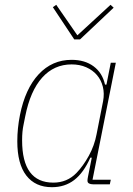

<svg xmlns="http://www.w3.org/2000/svg" viewBox="-20 -767 553 799"><path d="M367 0Q357 0 350.5 -3.5Q344 -7 344 -15Q344 -21 346 -31L362 -111H356Q328 -48 289 -18Q250 12 196 12Q127 12 89.5 -36.5Q52 -85 52 -179Q52 -233 63 -288Q85 -398 141 -458Q197 -518 278 -518Q333 -518 369.5 -491Q406 -464 417 -415H423L441 -506H462L365 -19H441L437 0ZM202 -7Q259 -7 298 -47Q326 -76 349.5 -118.5Q373 -161 382 -209L409 -346Q415 -378 408 -406Q401 -434 383.5 -454.5Q366 -475 339 -487Q312 -499 278 -499Q205 -499 155.5 -444Q106 -389 85 -283L78 -248Q75 -234 73.5 -218.5Q72 -203 72 -183Q72 -7 202 -7ZM289 -603 200 -737 214 -747 302 -620 440 -747 453 -735 313 -603Z"/></svg>

Font: IBM Plex Sans Cond Thin
Style: Italic
Weight: 100
Width: 3
Italic angle: -11°
Designer: Mike Abbink, Paul van der Laan, Pieter van Rosmalen
Foundry: Bold Monday
Version: Version 1.3